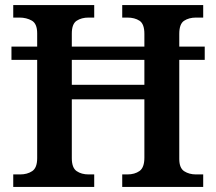

<svg xmlns="http://www.w3.org/2000/svg" viewBox="-20 -734 849 754"><path d="M32 0V-49H59Q87 -49 106.5 -62Q126 -75 126 -113V-499H25V-551H126V-603Q126 -641 105 -653Q84 -665 56 -665H32V-714H350V-665H328Q300 -665 281 -652.5Q262 -640 262 -602V-551H547V-601Q547 -640 528 -652.5Q509 -665 480 -665H460V-714H778V-665H750Q722 -665 703 -652.5Q684 -640 684 -601V-551H784V-499H684V-110Q684 -74 703.5 -61.5Q723 -49 750 -49H778V0H460V-49H480Q509 -49 528 -62.5Q547 -76 547 -115V-344H262V-113Q262 -75 281 -62Q300 -49 328 -49H350V0ZM262 -401H547V-499H262Z"/></svg>

Font: Noto Serif Malayalam SemiBold
Style: Regular
Weight: 600
Designer: Indian type Foundry, Jelle Bosma, Monotype Design Team
Foundry: Monotype Imaging Inc.
Version: Version 2.104; ttfautohint (v1.8.4.7-5d5b)